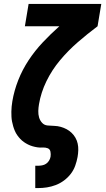

<svg xmlns="http://www.w3.org/2000/svg" viewBox="-20 -755 540 980"><path d="M160 205V91H174Q184 91 195 89Q206 87 215 81Q224 75 230 65.5Q236 56 238 45Q240 32 237.5 19Q235 6 223 1.5Q211 -3 197.5 -2Q184 -1 171 -3Q158 -5 146 -8.5Q134 -12 123 -17.5Q112 -23 102 -30Q92 -37 83.5 -46Q75 -55 68 -65Q61 -75 56 -86.5Q51 -98 47.5 -110Q44 -122 41.5 -134.5Q39 -147 38.5 -159.5Q38 -172 38 -185Q38 -198 39.5 -211.5Q41 -225 43 -238Q52 -292 73 -345.5Q94 -399 126 -447.5Q158 -496 198.5 -539Q239 -582 283 -621H107L126 -735H497L478 -621Q426 -582 377 -539.5Q328 -497 286.5 -447.5Q245 -398 217 -340.5Q189 -283 179 -223Q176 -206 175.5 -188.5Q175 -171 179.5 -155.5Q184 -140 195 -128Q206 -116 223 -114.5Q240 -113 257 -112.5Q274 -112 290 -107.5Q306 -103 320 -95.5Q334 -88 345.5 -77Q357 -66 365 -52Q373 -38 376.5 -22Q380 -6 379.5 11.5Q379 29 376 46Q372 68 364 90.5Q356 113 341.5 132Q327 151 307 166Q287 181 264.5 189.5Q242 198 219.5 201.5Q197 205 174 205Z"/></svg>

Font: Iosevka Curly Slab HvObl
Style: Regular
Weight: 900
Italic angle: -9°
Monospace: yes
Designer: Belleve Invis
Foundry: Belleve Invis
Version: Version 11.1.0; ttfautohint (v1.8.3)